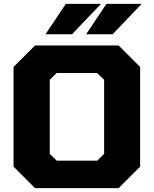

<svg xmlns="http://www.w3.org/2000/svg" viewBox="-20 -972 794 992"><path d="M215 -795 320 -952H502L352 -795ZM425 -795 530 -952H712L562 -795ZM161 0 50 -111V-626L161 -737H593L704 -626V-111L593 0ZM273 -142H483L518 -177V-560L481 -595H273L237 -560V-177Z"/></svg>

Font: Tomorrow
Style: Bold
Weight: 700
Designer: Tony de Marco, Monica Rizzolli
Foundry: Just in Type
Version: Version 2.002